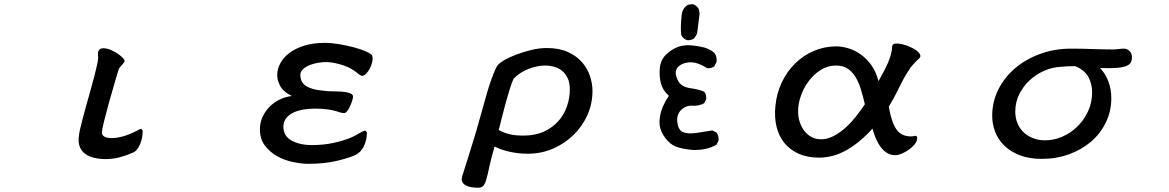

<svg xmlns="http://www.w3.org/2000/svg" viewBox="-20 -711 5540 910"><path d="M445.3 -465.8Q451.2 -482.4 469.2 -482.4Q487.3 -482.4 507.3 -473.6Q527.3 -464.8 545.4 -451.2Q563.5 -437.5 569.3 -426.8Q572.3 -421.9 568.8 -416.5Q565.4 -411.1 560.1 -405.3Q554.7 -399.4 548.8 -392.6Q543 -385.7 541 -377.9Q533.2 -351.6 520 -306.6Q506.8 -261.7 494.1 -215.8Q481.4 -169.9 472.2 -132.3Q462.9 -94.7 462.9 -84Q462.9 -71.3 473.6 -64Q484.4 -56.6 510.7 -56.6Q532.2 -56.6 560.5 -64Q588.9 -71.3 629.9 -91.8Q637.7 -96.7 645 -99.6Q652.3 -102.5 656.2 -89.8Q656.2 -75.2 653.3 -59.1Q650.4 -43 644.5 -28.8Q638.7 -14.6 629.9 -3.4Q621.1 7.8 609.4 12.7Q578.1 26.4 546.4 34.7Q514.6 43 483.4 43Q418.9 43 385.7 19.5Q352.5 -3.9 352.5 -47.9Q352.5 -60.5 355 -75.7Q357.4 -90.8 362.3 -110.4Q365.2 -123 372.1 -149.4Q378.9 -175.8 388.2 -209Q397.5 -242.2 407.7 -278.3Q418 -314.5 426.3 -346.7Q434.6 -378.9 439.9 -402.8Q445.3 -426.8 445.3 -436.5Q445.3 -444.3 444.3 -451.2Q443.4 -458 445.3 -465.8Z M1744.1 -447.3Q1748 -433.6 1744.1 -417Q1740.2 -400.4 1732.4 -385.7Q1724.6 -371.1 1714.8 -361.3Q1705.1 -351.6 1696.3 -351.6Q1691.4 -351.6 1684.6 -356.4Q1677.7 -361.3 1668 -369.1Q1657.2 -377.9 1642.1 -386.2Q1627 -394.5 1608.4 -400.9Q1589.8 -407.2 1569.3 -411.6Q1548.8 -416 1529.3 -417Q1507.8 -417 1485.8 -413.1Q1463.9 -409.2 1446.3 -401.9Q1428.7 -394.5 1416.5 -383.3Q1404.3 -372.1 1403.3 -357.4Q1403.3 -342.8 1408.2 -329.6Q1413.1 -316.4 1425.8 -306.6Q1438.5 -296.9 1461.4 -290Q1484.4 -283.2 1519.5 -280.3Q1531.2 -278.3 1553.2 -278.3Q1575.2 -278.3 1597.7 -276.9Q1620.1 -275.4 1636.7 -270Q1653.3 -264.6 1653.3 -252.9Q1653.3 -247.1 1649.4 -234.4Q1645.5 -221.7 1639.6 -208.5Q1633.8 -195.3 1626 -185.1Q1618.2 -174.8 1610.4 -174.8Q1607.4 -174.8 1600.1 -176.3Q1592.8 -177.7 1589.8 -178.7Q1563.5 -188.5 1532.7 -192.4Q1502 -196.3 1472.7 -196.3Q1442.4 -196.3 1415.5 -191.4Q1388.7 -186.5 1368.2 -176.3Q1347.7 -166 1335.4 -149.4Q1323.2 -132.8 1323.2 -110.4Q1323.2 -66.4 1361.8 -44.9Q1400.4 -23.4 1459 -23.4Q1514.6 -23.4 1563 -34.2Q1611.3 -44.9 1647.5 -60.5Q1656.2 -64.5 1666 -69.8Q1675.8 -75.2 1684.1 -80.1Q1692.4 -85 1699.2 -88.4Q1706.1 -91.8 1709 -91.8Q1712.9 -91.8 1715.8 -87.9Q1718.8 -84 1718.8 -80.1Q1718.8 -48.8 1705.1 -19Q1691.4 10.7 1663.1 24.4Q1628.9 39.1 1572.8 52.2Q1516.6 65.4 1441.4 65.4Q1409.2 65.4 1369.1 57.1Q1329.1 48.8 1294.4 29.8Q1259.8 10.7 1235.8 -20.5Q1211.9 -51.8 1211.9 -97.7Q1211.9 -129.9 1224.6 -157.2Q1237.3 -184.6 1258.3 -205.6Q1279.3 -226.6 1306.6 -239.7Q1334 -252.9 1363.3 -255.9Q1322.3 -276.4 1308.1 -303.2Q1293.9 -330.1 1293.9 -355.5Q1293.9 -382.8 1308.1 -410.2Q1322.3 -437.5 1351.1 -459.5Q1379.9 -481.4 1421.9 -494.6Q1463.9 -507.8 1519.5 -507.8Q1550.8 -507.8 1588.4 -501.5Q1626 -495.1 1658.7 -486.3Q1691.4 -477.5 1715.3 -466.8Q1739.3 -456.1 1744.1 -447.3Z M2169.9 127Q2181.6 87.9 2208.5 4.4Q2235.4 -79.1 2273.4 -217.8Q2280.3 -244.1 2289.6 -275.4Q2298.8 -306.6 2309.1 -335Q2319.3 -363.3 2328.6 -383.8Q2337.9 -404.3 2345.7 -408.2Q2350.6 -415 2373 -427.7Q2395.5 -440.4 2427.7 -452.6Q2460 -464.8 2498 -474.1Q2536.1 -483.4 2571.3 -483.4Q2629.9 -483.4 2670.9 -464.8Q2711.9 -446.3 2737.8 -417Q2763.7 -387.7 2775.9 -351.6Q2788.1 -315.4 2788.1 -280.3Q2788.1 -219.7 2764.2 -166Q2740.2 -112.3 2698.2 -71.3Q2656.2 -30.3 2600.6 -6.3Q2544.9 17.6 2481.4 17.6Q2437.5 17.6 2395.5 8.3Q2353.5 -1 2324.2 -16.6Q2307.6 39.1 2299.8 76.7Q2292 114.3 2285.6 137.2Q2279.3 160.2 2271 169.4Q2262.7 178.7 2246.1 178.7Q2230.5 178.7 2215.3 176.3Q2200.2 173.8 2188.5 168Q2176.8 162.1 2171.4 151.9Q2166 141.6 2169.9 127ZM2414.1 -337.9Q2406.2 -321.3 2397.5 -293.5Q2388.7 -265.6 2379.4 -232.9Q2370.1 -200.2 2361.3 -164.1Q2352.5 -127.9 2343.8 -94.7Q2367.2 -82 2393.6 -75.2Q2419.9 -68.4 2460.9 -68.4Q2516.6 -68.4 2558.1 -87.4Q2599.6 -106.4 2627 -137.7Q2654.3 -168.9 2667.5 -208Q2680.7 -247.1 2680.7 -287.1Q2680.7 -319.3 2670.4 -340.8Q2660.2 -362.3 2644 -375.5Q2627.9 -388.7 2606.4 -394.5Q2585 -400.4 2563.5 -400.4Q2545.9 -400.4 2525.9 -396.5Q2505.9 -392.6 2485.8 -384.8Q2465.8 -377 2447.3 -365.2Q2428.7 -353.5 2414.1 -337.9Z M3269.5 0Q3234.4 -2 3200.2 -10.7Q3166 -19.5 3144.5 -43.5Q3123 -67.4 3113.3 -91.8Q3103.5 -116.2 3106.4 -146.5Q3109.4 -176.8 3121.1 -204.1Q3132.8 -231.4 3150.4 -256.8Q3121.1 -282.2 3112.3 -316.4Q3103.5 -350.6 3107.4 -389.6Q3111.3 -428.7 3138.7 -454.1Q3166 -479.5 3195.3 -489.3Q3224.6 -499 3256.8 -496.1Q3289.1 -493.2 3315.9 -486.3Q3342.8 -479.5 3364.3 -461.9Q3379.9 -444.3 3376 -417L3366.2 -397.5Q3352.5 -385.7 3331.1 -387.7Q3313.5 -400.4 3287.6 -409.7Q3261.7 -418.9 3234.9 -414.1Q3208 -409.2 3192.9 -392.6Q3177.7 -376 3185.5 -348.6Q3193.4 -321.3 3210 -308.6Q3226.6 -295.9 3257.8 -292Q3289.1 -288.1 3317.4 -276.4Q3329.1 -262.7 3327.1 -241.2L3317.4 -221.7Q3293 -208 3261.7 -210Q3230.5 -211.9 3208 -189.5Q3185.5 -167 3190.4 -130.4Q3195.3 -93.8 3217.8 -84.5Q3240.2 -75.2 3281.7 -81.1Q3323.2 -86.9 3356.4 -92.8L3376 -83Q3387.7 -67.4 3385.7 -44.9L3376 -25.4Q3352.5 -11.7 3326.2 -5.9Q3299.8 0 3269.5 0ZM3267.6 -527.3Q3252.9 -519.5 3238.3 -520.5Q3220.7 -524.4 3209 -543.9Q3204.1 -576.2 3210.9 -639.6Q3213.9 -672.9 3241.2 -688.5L3262.7 -691.4Q3281.2 -686.5 3292 -668L3295.9 -646.5L3284.2 -553.7Q3278.3 -538.1 3267.6 -527.3Z M4143.6 -326.2Q4153.3 -344.7 4164.6 -364.7Q4175.8 -384.8 4185.5 -406.2Q4195.3 -427.7 4201.7 -449.7Q4208 -471.7 4209 -494.1Q4210.9 -502.9 4223.6 -504.4Q4236.3 -505.9 4253.9 -502Q4271.5 -498 4290 -490.2Q4308.6 -482.4 4322.3 -472.7Q4335.9 -462.9 4340.8 -452.1Q4345.7 -441.4 4335 -432.6Q4330.1 -428.7 4323.7 -422.4Q4317.4 -416 4311.5 -409.2Q4305.7 -402.3 4300.3 -396.5Q4294.9 -390.6 4293 -386.7Q4264.6 -344.7 4242.7 -298.3Q4220.7 -252 4192.4 -205.1Q4206.1 -128.9 4229.5 -96.7Q4252.9 -64.5 4296.9 -64.5Q4304.7 -64.5 4310.5 -65.9Q4316.4 -67.4 4318.4 -67.4Q4327.1 -67.4 4327.1 -56.6Q4327.1 -43 4316.4 -28.8Q4305.7 -14.6 4289.6 -2.9Q4273.4 8.8 4255.4 16.6Q4237.3 24.4 4222.7 24.4Q4200.2 24.4 4183.1 13.2Q4166 2 4152.8 -16.1Q4139.6 -34.2 4130.4 -56.6Q4121.1 -79.1 4115.2 -101.6Q4056.6 -36.1 3993.2 0Q3929.7 36.1 3862.3 36.1Q3806.6 36.1 3765.1 17.6Q3723.6 -1 3697.3 -33.7Q3670.9 -66.4 3660.2 -111.8Q3649.4 -157.2 3655.3 -210Q3661.1 -269.5 3685.5 -320.8Q3710 -372.1 3748.5 -410.2Q3787.1 -448.2 3837.4 -469.7Q3887.7 -491.2 3944.3 -491.2Q3970.7 -491.2 4001.5 -481.9Q4032.2 -472.7 4060.1 -452.6Q4087.9 -432.6 4110.4 -401.4Q4132.8 -370.1 4143.6 -326.2ZM4079.1 -216.8Q4070.3 -254.9 4060.1 -288.1Q4049.8 -321.3 4034.7 -346.2Q4019.5 -371.1 3997.6 -385.7Q3975.6 -400.4 3942.4 -400.4Q3902.3 -400.4 3869.6 -379.4Q3836.9 -358.4 3813 -326.7Q3789.1 -294.9 3775.9 -256.8Q3762.7 -218.8 3762.7 -184.6Q3762.7 -156.2 3770.5 -132.3Q3778.3 -108.4 3793 -89.8Q3807.6 -71.3 3827.6 -61Q3847.7 -50.8 3872.1 -50.8Q3898.4 -50.8 3925.3 -63.5Q3952.1 -76.2 3978.5 -98.1Q4004.9 -120.1 4030.3 -150.9Q4055.7 -181.6 4079.1 -216.8Z M5193.4 -388.7Q5218.8 -363.3 5232.9 -325.7Q5247.1 -288.1 5247.1 -247.1Q5247.1 -183.6 5221.2 -130.4Q5195.3 -77.1 5150.4 -39.1Q5105.5 -1 5045.9 20.5Q4986.3 42 4918 42Q4856.4 42 4812 24.4Q4767.6 6.8 4738.8 -22Q4710 -50.8 4696.3 -87.4Q4682.6 -124 4682.6 -162.1Q4682.6 -227.5 4710.9 -285.2Q4739.3 -342.8 4789.6 -386.2Q4839.8 -429.7 4908.7 -455.1Q4977.5 -480.5 5057.6 -480.5Q5081.1 -480.5 5107.9 -480Q5134.8 -479.5 5160.6 -478.5Q5186.5 -477.5 5210.4 -477.1Q5234.4 -476.6 5252.9 -476.6Q5269.5 -476.6 5281.7 -478.5Q5293.9 -480.5 5311.5 -480.5Q5313.5 -480.5 5318.8 -478.5Q5324.2 -476.6 5330.1 -472.2Q5335.9 -467.8 5340.3 -460.4Q5344.7 -453.1 5344.7 -443.4Q5345.7 -427.7 5340.3 -416.5Q5335 -405.3 5318.8 -398.4Q5302.7 -391.6 5272.5 -389.2Q5242.2 -386.7 5193.4 -388.7ZM5076.2 -397.5Q5038.1 -397.5 5008.8 -394.5Q4968.8 -392.6 4930.2 -376Q4891.6 -359.4 4860.8 -331.1Q4830.1 -302.7 4811 -264.6Q4792 -226.6 4792 -182.6Q4792 -151.4 4802.7 -126Q4813.5 -100.6 4832.5 -83Q4851.6 -65.4 4877.4 -55.7Q4903.3 -45.9 4932.6 -45.9Q4975.6 -45.9 5015.6 -63.5Q5055.7 -81.1 5086.9 -111.8Q5118.2 -142.6 5137.2 -184.1Q5156.2 -225.6 5156.2 -274.4Q5156.2 -311.5 5139.2 -344.7Q5122.1 -377.9 5076.2 -397.5Z"/></svg>

Font: JasonHandwriting1
Style: Regular
Weight: 400
Version: Version 1.48.20